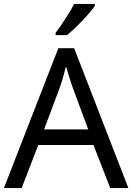

<svg xmlns="http://www.w3.org/2000/svg" viewBox="-20 -964 679 984"><path d="M545 0 459 -221H176L91 0H0L279 -717H360L638 0ZM352 -517Q349 -525 342 -546Q335 -567 328.5 -589.5Q322 -612 318 -624Q313 -604 307.5 -583.5Q302 -563 296.5 -546Q291 -529 287 -517L206 -301H432ZM466 -934Q457 -920 440 -900Q423 -880 402.5 -858.5Q382 -837 361.5 -817.5Q341 -798 323 -784H265V-796Q280 -815 297.5 -841Q315 -867 332 -894.5Q349 -922 360 -944H466Z"/></svg>

Font: Noto Sans Hebrew
Style: Regular
Weight: 400
Designer: Monotype Design Team
Foundry: Monotype Imaging Inc.
Version: Version 2.003;January 10, 2023;FontCreator 14.0.0.2877 64-bi